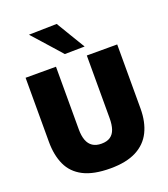

<svg xmlns="http://www.w3.org/2000/svg" viewBox="-172 -1088 1070 1223"><g transform="rotate(-20 363.5 -477.0)"><path d="M365 14.5Q251 14.5 182.5 -20.8Q114 -56 83.5 -122Q53 -188 53 -279Q53 -297.5 53 -329Q53 -360.5 53 -398.8Q53 -437 53 -474Q53 -544.5 53 -599.8Q53 -655 53 -713H259Q259 -655 259 -599.8Q259 -544.5 259 -474V-288Q259 -244.5 270.2 -214.2Q281.5 -184 305 -168.5Q328.5 -153 364.5 -153Q402 -153 424.8 -168.5Q447.5 -184 457.8 -214.2Q468 -244.5 468 -288.5V-474Q468 -544.5 468 -599.8Q468 -655 468 -713H674Q674 -655 674 -599.8Q674 -544.5 674 -474Q674 -437 674 -398.2Q674 -359.5 674 -327.5Q674 -295.5 674 -278.5Q674 -187.5 641.5 -121.8Q609 -56 540.8 -20.8Q472.5 14.5 365 14.5ZM339.5 -769.5Q312 -801 283.5 -832.8Q255 -864.5 226.2 -897.2Q197.5 -930 167 -963.5L356.5 -967.5Q386 -918 415.5 -869.2Q445 -820.5 474.5 -771.5Z"/></g></svg>

Font: Commissioner Thin ExtraBold
Style: Regular
Weight: 800
Version: Version 1.000